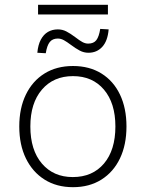

<svg xmlns="http://www.w3.org/2000/svg" viewBox="-20 -769 605 797"><path d="M283 8Q215 8 165 -23.5Q115 -55 87.5 -111.5Q60 -168 60 -244Q60 -320 87.5 -376.5Q115 -433 165 -464Q215 -495 283 -495Q351 -495 401 -464Q451 -433 478 -376.5Q505 -320 505 -244Q505 -168 478 -111.5Q451 -55 401 -23.5Q351 8 283 8ZM282 -34Q364 -34 411.5 -90Q459 -146 459 -244Q459 -341 411.5 -397Q364 -453 283 -453Q202 -453 154 -397Q106 -341 106 -244Q106 -146 154 -90Q202 -34 282 -34ZM138 -709V-749H428V-709ZM170 -548 135 -550Q138 -583 149.5 -604.5Q161 -626 179 -636.5Q197 -647 220 -647Q239 -647 255.5 -638.5Q272 -630 292 -615Q310 -601 322 -594.5Q334 -588 346 -588Q369 -588 380 -602.5Q391 -617 396 -649L431 -647Q427 -599 404.5 -574.5Q382 -550 347 -550Q328 -550 311 -559Q294 -568 274 -583Q258 -595 245.5 -602Q233 -609 220 -609Q198 -609 186.5 -594.5Q175 -580 170 -548Z"/></svg>

Font: Nunito Sans 10pt ExtraLight
Style: Regular
Weight: 250
Designer: Vernon Adams
Foundry: Vernon Adams
Version: Version 3.101;gftools[0.9.27]